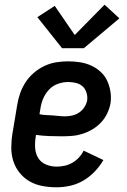

<svg xmlns="http://www.w3.org/2000/svg" viewBox="-20 -789 540 817"><path d="M221 8Q190 8 160.5 2.5Q131 -3 106.5 -17Q82 -31 64 -53Q46 -75 37 -102.5Q28 -130 28 -160.5Q28 -191 33 -221L53 -341Q57 -367 65.5 -391.5Q74 -416 88.5 -438.5Q103 -461 124 -479Q145 -497 169.5 -508.5Q194 -520 219.5 -524Q245 -528 270 -528Q296 -528 321 -524Q346 -520 368 -510Q390 -500 408 -483.5Q426 -467 436 -445.5Q446 -424 450 -399Q454 -374 450 -348Q446 -327 436 -306Q426 -285 410 -268Q394 -251 374 -239Q354 -227 332.5 -220Q311 -213 289 -211Q267 -209 246 -209Q217 -209 189 -210Q161 -211 133 -215L132 -207Q128 -183 129.5 -159.5Q131 -136 142.5 -117Q154 -98 175.5 -89Q197 -80 221 -80Q237 -80 254 -83.5Q271 -87 287 -96Q303 -105 315.5 -118.5Q328 -132 336 -148L420 -108Q405 -82 383 -59Q361 -36 334.5 -20.5Q308 -5 278.5 1.5Q249 8 221 8ZM258 -294Q272 -294 287.5 -297.5Q303 -301 316.5 -310Q330 -319 339 -333Q348 -347 351 -362Q353 -379 348 -395Q343 -411 331.5 -421.5Q320 -432 303.5 -436Q287 -440 270 -440Q249 -440 227 -432.5Q205 -425 189 -408Q173 -391 164 -370Q155 -349 152 -327L148 -303Q161 -300 175 -299.5Q189 -299 202.5 -298Q216 -297 230 -295.5Q244 -294 258 -294ZM244 -584 139 -716 213 -764 298 -640 425 -769 488 -711 337 -584Z"/></svg>

Font: Iosevka SS04 Semibold
Style: Italic
Weight: 600
Italic angle: -9°
Monospace: yes
Designer: Belleve Invis
Foundry: Belleve Invis
Version: Version 19.0.0; ttfautohint (v1.8.4)